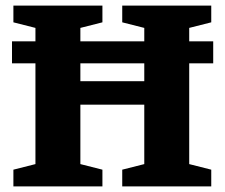

<svg xmlns="http://www.w3.org/2000/svg" viewBox="-20 -668 805 688"><path d="M23 -441V-520H744V-441ZM28 0V-60L107 -80V-568L28 -588V-648H347V-588L268 -568V-377H497V-568L418 -588V-648H737V-588L658 -568V-80L737 -60V0H418V-60L497 -80V-293H268V-80L347 -60V0Z"/></svg>

Font: Faustina ExtraBold
Style: Regular
Weight: 800
Designer: Alfonso Garcia
Foundry: http://www.omnibus-type.com
Version: Version 1.200